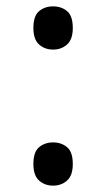

<svg xmlns="http://www.w3.org/2000/svg" viewBox="-20 -570 334 604"><path d="M147 -414Q121 -414 103 -430Q85 -446 85 -482Q85 -520 103 -535Q121 -550 147 -550Q173 -550 191 -535Q209 -520 209 -482Q209 -446 191 -430Q173 -414 147 -414ZM147 14Q121 14 103 -2Q85 -18 85 -54Q85 -92 103 -107Q121 -122 147 -122Q173 -122 191 -107Q209 -92 209 -54Q209 -18 191 -2Q173 14 147 14Z"/></svg>

Font: lhindi25
Style: Book
Weight: 400
Designer: Jelle Bosma - Monotype Design Team
Foundry: Monotype Imaging Inc.
Version: Version 2.003